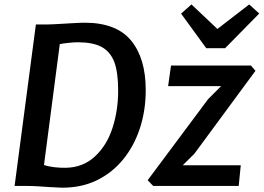

<svg xmlns="http://www.w3.org/2000/svg" viewBox="-20 -860 1219 888"><path d="M264.5 8Q234.5 7 208.8 5.2Q183 3.5 157.8 1.8Q132.5 0 104 0H47.5L146 -747H204Q211.5 -747 227.5 -747.8Q243.5 -748.5 263.8 -749.8Q284 -751 305 -752.2Q326 -753.5 343.8 -754.2Q361.5 -755 371 -755Q518 -755 586 -672.8Q654 -590.5 654 -443.5Q654 -348.5 626.8 -266Q599.5 -183.5 548.5 -121.5Q497.5 -59.5 425.8 -25.2Q354 9 264.5 8ZM284.5 -84Q364.5 -85.5 419 -136.5Q474 -187 500.2 -268Q526.5 -349 526.5 -441.5Q526.5 -526 508 -575Q488.5 -623 448.2 -643.8Q408 -664.5 340 -664.5Q321.5 -664.5 296.2 -661.8Q271 -659 256.5 -656L183.5 -97Q203 -90 230.2 -86.8Q257.5 -83.5 284.5 -84ZM688.5 0 663 -26.5 942.5 -401.5 1002.5 -461.5H757.5L771 -557H1140.5L1161.5 -532.5L879 -149L825 -95.5H1093.5L1084 0ZM934 -637 817.5 -797 865.5 -839.5 985.5 -726 1132.5 -839.5 1179 -797.5 1021 -637Z"/></svg>

Font: Merriweather Sans Medium
Style: Italic
Weight: 500
Italic angle: -7.5°
Designer: Eben Sorkin
Foundry: Eben Sorkin
Version: Version 2.001